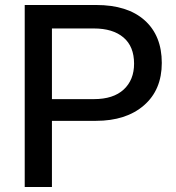

<svg xmlns="http://www.w3.org/2000/svg" viewBox="-20 -749 703 769"><path d="M79 0V-729H365Q491 -729 559.5 -667.5Q628 -606 628 -497Q628 -389 556.5 -327Q485 -265 364 -265H188V0ZM188 -352H356Q434 -352 475.5 -390.5Q517 -429 517 -494Q517 -563 474.5 -599Q432 -635 356 -635H188Z"/></svg>

Font: Mona Sans Medium
Style: Regular
Weight: 500
Designer: Deni Anggara
Foundry: GitHub
Version: Version 2.000;Glyphs 3.2.3 (3260)